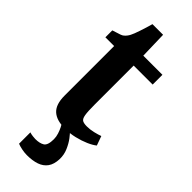

<svg xmlns="http://www.w3.org/2000/svg" viewBox="-306 -726 1001 1001"><g transform="rotate(45 195.0 -225.0)"><path d="M198.5 10Q137.5 10 107.2 -18.2Q77 -46.5 77 -110V-476H12.5V-527Q23.5 -531 35.8 -534.5Q48 -538 58.5 -541.8Q69 -545.5 75 -551Q82 -557 87.2 -563.8Q92.5 -570.5 96.8 -579Q101 -587.5 105.5 -598.5Q110.5 -611 116.2 -628.5Q122 -646 127.8 -664.5Q133.5 -683 137.5 -698H216L220 -548H361V-476H221V-187Q221 -137 225 -114Q229 -91 240 -85Q251 -79 272.5 -79Q296 -79 321 -85Q346 -91 361.5 -97L380 -45.5Q363.5 -32 335 -19.5Q306.5 -7 271.2 1.5Q236 10 198.5 10ZM157.5 248Q140 248 119.8 244Q99.5 240 86.5 234.5V151Q97 154.5 109.8 156Q122.5 157.5 129 157.5Q161.5 157.5 180 145.8Q198.5 134 198.5 89.5Q198.5 71.5 192.5 53Q186.5 34.5 179 19.8Q171.5 5 165.5 -2L205.5 -6.5L224.5 -2Q236 7.5 252.2 29Q268.5 50.5 281.2 79.8Q294 109 293 142Q291.5 181 274.8 204.2Q258 227.5 228.2 237.8Q198.5 248 157.5 248Z"/></g></svg>

Font: Merriweather 36pt
Style: Bold
Weight: 700
Designer: Eben Sorkin
Foundry: Eben Sorkin
Version: Version 2.100